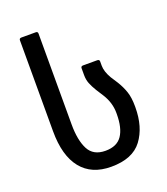

<svg xmlns="http://www.w3.org/2000/svg" viewBox="-131 -792 777 893"><g transform="rotate(-20 257.5 -346.0)"><path d="M68 -240V-690Q68 -700 79 -700H150Q160 -700 160 -690V-240Q160 -162 183.5 -116.5Q207 -71 267 -71Q324 -71 349 -108Q374 -145 374 -214V-220Q374 -270 345 -316L322 -352Q308 -375 300.5 -394Q293 -413 293 -436V-470Q293 -480 304 -480H374Q385 -480 385 -470V-449Q385 -420 406 -384L428 -350Q446 -321 456 -291.5Q466 -262 466 -219V-214Q466 -116 419.5 -54Q373 8 267 8Q170 8 119 -55.5Q68 -119 68 -240Z"/></g></svg>

Font: Barlow GEO Medium
Style: Regular
Weight: 500
Designer: Jeremy Tribby
Foundry: Tribby Type
Version: Version 1.408